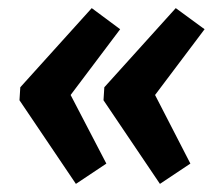

<svg xmlns="http://www.w3.org/2000/svg" viewBox="-20 -485 553 473"><path d="M276 -413 154 -251 242 -82 167 -32 28 -238 30 -270 206 -465ZM484 -413 362 -251 449 -82 374 -32 235 -238 237 -270 413 -465Z"/></svg>

Font: Ezarion
Style: Bold Italic
Weight: 700
Italic angle: -8°
Designer: Natanael Gama
Version: Version 1.001;PS 001.001;hotconv 1.0.70;makeotf.lib2.5.58329